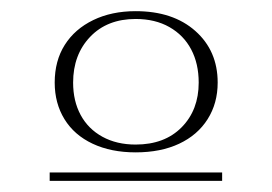

<svg xmlns="http://www.w3.org/2000/svg" viewBox="-20 -743 487 344"><path d="M223 -470Q179 -470 146 -485.5Q113 -501 95.5 -529.5Q78 -558 78 -595Q78 -634 96 -662.5Q114 -691 147 -707Q180 -723 223 -723Q290 -723 330 -687.5Q370 -652 370 -595Q370 -558 352 -529.5Q334 -501 301 -485.5Q268 -470 223 -470ZM69 -419V-434H378V-419ZM223 -484Q275 -484 305.5 -515Q336 -546 336 -595Q336 -629 322.5 -654.5Q309 -680 283.5 -694.5Q258 -709 223 -709Q172 -709 141.5 -677Q111 -645 111 -595Q111 -562 124.5 -537Q138 -512 163.5 -498Q189 -484 223 -484Z"/></svg>

Font: Kalnia SemiExpanded ExtraLight
Style: Regular
Weight: 250
Width: 6
Designer: Frida Medrano
Foundry: Frida Medrano
Version: Version 1.105